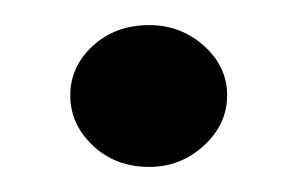

<svg xmlns="http://www.w3.org/2000/svg" viewBox="-20 -376 237 153"><path d="M99 -356Q124 -356 142.5 -339.5Q161 -323 161 -300Q161 -277 142.5 -260Q124 -243 99 -243Q72 -243 54 -260Q36 -277 36 -300Q36 -323 54 -339.5Q72 -356 99 -356Z"/></svg>

Font: TerminalDosisSemiBold
Style: Bold
Weight: 600
Designer: EdgarTolentino, PabloImpallari, IginoMarini
Foundry: EdgarTolentino, PabloImpallari, IginoMarini
Version: Version 1.006